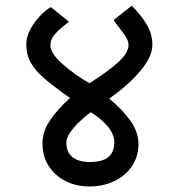

<svg xmlns="http://www.w3.org/2000/svg" viewBox="-20 -654 640 676"><path d="M129.5 -150Q129.5 -189.5 155.2 -228.8Q181 -268 226.5 -309Q167 -351 136 -377.8Q105 -404.5 88.8 -433Q72.5 -461.5 72.5 -497.5Q72.5 -524.5 87 -551.2Q101.5 -578 121.8 -598.8Q142 -619.5 159 -629L222.5 -577.5L209 -566.5Q185 -547.5 171.2 -531.2Q157.5 -515 157.5 -494Q157.5 -466 201 -427.8Q244.5 -389.5 295 -361Q363.5 -404.5 397.8 -436.5Q432 -468.5 432.5 -494Q432.5 -508.5 425.2 -521Q418 -533.5 402.5 -553Q386.5 -573 380 -583.5L444 -634Q476.5 -601 496.5 -567.8Q516.5 -534.5 516.5 -496Q516.5 -455 474 -404.2Q431.5 -353.5 364.5 -307Q414 -265.5 440.8 -226.5Q467.5 -187.5 467.5 -147Q467.5 -103.5 445 -69.5Q422.5 -35.5 383 -16.5Q343.5 2.5 295 2.5Q248.5 2.5 210.8 -16.5Q173 -35.5 151.2 -70Q129.5 -104.5 129.5 -150ZM382.5 -152Q382.5 -206 300 -259Q264.5 -233.5 239 -203.5Q213.5 -173.5 213.5 -152Q213.5 -119 234.8 -101.2Q256 -83.5 297.5 -83.5Q340.5 -83.5 361.5 -101.2Q382.5 -119 382.5 -152Z"/></svg>

Font: JuliaMono SemiBold
Style: Italic
Weight: 600
Italic angle: -9°
Monospace: yes
Designer: cormullion
Foundry: corm
Version: Version 0.056; ttfautohint (v1.8.4)